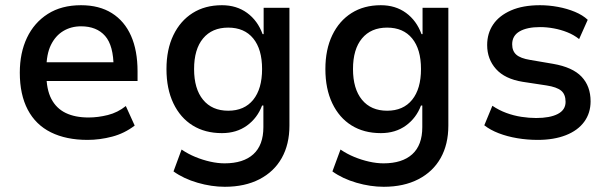

<svg xmlns="http://www.w3.org/2000/svg" viewBox="-20 -528 2337 737"><path d="M316 9Q234 9 175.5 -20Q117 -49 86.5 -107Q56 -165 56 -249Q56 -325 83.5 -383Q111 -441 163.5 -474.5Q216 -508 291 -508Q361 -508 409.5 -477.5Q458 -447 483 -390.5Q508 -334 508 -254V-217H139V-289H433L416 -269Q416 -353 383.5 -390Q351 -427 291 -427Q253 -427 223 -409Q193 -391 175.5 -355.5Q158 -320 158 -263V-244Q158 -185 177 -148.5Q196 -112 232 -94.5Q268 -77 320 -77Q356 -77 394 -86.5Q432 -96 463 -121L497 -46Q458 -16 410.5 -3.5Q363 9 316 9Z M843 189Q792 189 738.5 173.5Q685 158 646 130L677 46Q702 63 730 74.5Q758 86 787 92.5Q816 99 842 99Q914 99 952.5 64Q991 29 991 -40V-123H986Q968 -75 928 -46Q888 -17 832 -17Q767 -17 719.5 -46.5Q672 -76 645.5 -131.5Q619 -187 619 -263Q619 -338 645.5 -393Q672 -448 719.5 -478Q767 -508 832 -508Q888 -508 928.5 -478.5Q969 -449 988 -397H992V-498H1091V-46Q1091 26 1061.5 78.5Q1032 131 976 160Q920 189 843 189ZM856 -103Q918 -103 952 -145Q986 -187 986 -263Q986 -339 952 -380.5Q918 -422 856 -422Q794 -422 759.5 -380.5Q725 -339 725 -263Q725 -187 759.5 -145Q794 -103 856 -103Z M1453 189Q1402 189 1348.5 173.5Q1295 158 1256 130L1287 46Q1312 63 1340 74.5Q1368 86 1397 92.5Q1426 99 1452 99Q1524 99 1562.5 64Q1601 29 1601 -40V-123H1596Q1578 -75 1538 -46Q1498 -17 1442 -17Q1377 -17 1329.5 -46.5Q1282 -76 1255.5 -131.5Q1229 -187 1229 -263Q1229 -338 1255.5 -393Q1282 -448 1329.5 -478Q1377 -508 1442 -508Q1498 -508 1538.5 -478.5Q1579 -449 1598 -397H1602V-498H1701V-46Q1701 26 1671.5 78.5Q1642 131 1586 160Q1530 189 1453 189ZM1466 -103Q1528 -103 1562 -145Q1596 -187 1596 -263Q1596 -339 1562 -380.5Q1528 -422 1466 -422Q1404 -422 1369.5 -380.5Q1335 -339 1335 -263Q1335 -187 1369.5 -145Q1404 -103 1466 -103Z M2044 9Q2004 9 1965.5 2.5Q1927 -4 1894.5 -16.5Q1862 -29 1839 -47L1870 -122Q1895 -105 1923.5 -94.5Q1952 -84 1981.5 -79.5Q2011 -75 2038 -75Q2091 -75 2121 -90.5Q2151 -106 2151 -137Q2151 -166 2134 -180Q2117 -194 2078 -200L1986 -214Q1918 -225 1884 -263Q1850 -301 1850 -355Q1850 -400 1873 -434Q1896 -468 1941.5 -488Q1987 -508 2053 -508Q2087 -508 2122 -501.5Q2157 -495 2187 -482.5Q2217 -470 2236 -452L2203 -378Q2183 -394 2158 -404Q2133 -414 2106 -419Q2079 -424 2053 -424Q2003 -424 1974.5 -407.5Q1946 -391 1946 -358Q1946 -332 1962 -318Q1978 -304 2015 -298L2103 -283Q2178 -270 2212.5 -233.5Q2247 -197 2247 -139Q2247 -94 2222.5 -60.5Q2198 -27 2152 -9Q2106 9 2044 9Z"/></svg>

Font: Nunito Sans 7pt SemiCondensed SemiBold
Style: Regular
Weight: 600
Width: 4
Designer: Vernon Adams
Foundry: Vernon Adams
Version: Version 3.101;gftools[0.9.27]